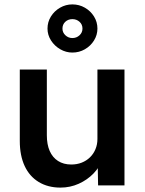

<svg xmlns="http://www.w3.org/2000/svg" viewBox="-20 -843 658 873"><path d="M70 -202V-527H193V-228Q193 -186 206 -156.5Q219 -127 244 -111Q269 -95 304 -95Q330 -95 351.5 -103.5Q373 -112 389 -127.5Q405 -143 414 -164.5Q423 -186 423 -211V-527H546V0H426L424 -110L446 -122Q434 -84 405.5 -54.5Q377 -25 338 -7.5Q299 10 255 10Q198 10 156 -15.5Q114 -41 92 -88.5Q70 -136 70 -202ZM196 -713Q196 -743 211.5 -768Q227 -793 253 -808Q279 -823 309 -823Q340 -823 366 -808Q392 -793 407.5 -768Q423 -743 423 -713Q423 -684 407.5 -659Q392 -634 366 -619Q340 -604 309 -604Q280 -604 254 -619Q228 -634 212 -659Q196 -684 196 -713ZM355 -713Q355 -732 341.5 -744Q328 -756 309 -756Q290 -756 277 -744Q264 -732 264 -713Q264 -695 277.5 -682.5Q291 -670 309 -670Q328 -670 341.5 -682.5Q355 -695 355 -713Z"/></svg>

Font: Mach Medium
Style: Regular
Weight: 500
Version: Version 1.002